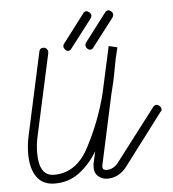

<svg xmlns="http://www.w3.org/2000/svg" viewBox="-50 -727 688 765"><g transform="rotate(-5 294.0 -344.5)"><path d="M252 -539Q246 -530 238 -530Q231 -530 225.5 -536.5Q220 -543 220 -550Q220 -555 224 -560L310 -673Q315 -681 323 -681Q329 -681 335.5 -675Q342 -669 342 -663Q342 -657 338 -651ZM339 -535Q334 -527 326 -527Q319 -527 313.5 -533Q308 -539 308 -546Q308 -551 311 -556L397 -669Q403 -677 410 -677Q417 -677 423 -671Q429 -665 429 -659Q429 -653 425 -647ZM555 -277Q561 -285 569 -285Q575 -285 581.5 -279Q588 -273 588 -266Q588 -260 583 -256L425 -47Q394 -9 349 -9Q329 -9 313.5 -22Q298 -35 298 -57Q298 -63 299 -73L310 -122Q279 -71 237 -39.5Q195 -8 139 -8Q91 -8 67 -42Q43 -76 43 -135Q43 -152 45 -170.5Q47 -189 52 -211L123 -537Q126 -551 139 -551Q148 -551 153 -545.5Q158 -540 158 -534Q158 -532 158 -531Q158 -530 158 -529L87 -204Q79 -170 79 -135Q79 -43 139 -43Q229 -43 279 -140Q331 -238 359 -348L400 -535L434 -527V-526Q423 -485 415.5 -440.5Q408 -396 394 -343L334 -66Q333 -64 333 -59Q333 -50 337.5 -47Q342 -44 349 -44Q377 -44 396 -69Z"/></g></svg>

Font: Gruenewald VA
Style: Regular
Weight: 400
Designer: Peter Wiegel
Foundry: Peter Wiegel, nach dem Schriftentwurf von Dr. H. Gr¸newald
Version: Version 0.007